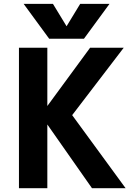

<svg xmlns="http://www.w3.org/2000/svg" viewBox="-20 -982 695 1004"><path d="M328.1 -844.7 399.4 -961.9H552.7L418.9 -779.3H237.3L103.5 -961.9H256.8ZM227.5 -331.1V2H79.1V-732.4H227.5V-427.7L451.2 -732.4H627L357.4 -379.9L636.7 2H460.9Z"/></svg>

Font: Nasu
Style: Bold
Weight: 700
Designer: Ryoko NISHIZUKA (kana &amp; ideographs); Paul D. Hunt (Latin, Greek &amp; Cyrillic); Wenlong ZHANG (bopomofo); Sandoll C
Version: Version 2014.1215